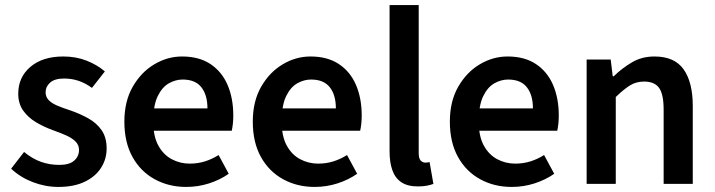

<svg xmlns="http://www.w3.org/2000/svg" viewBox="-20 -726 2823 758"><path d="M210 12Q159 12 109.5 -7Q60 -26 24 -60L75 -126Q108 -99 142 -87Q176 -75 214 -75Q254 -75 273 -92Q292 -109 292 -134Q292 -154 277.5 -168Q263 -182 240 -192Q217 -202 189 -212Q153 -225 122 -243.5Q91 -262 71.5 -289.5Q52 -317 52 -356Q52 -421 100 -462Q148 -503 230 -503Q280 -503 322 -486.5Q364 -470 394 -444L343 -379Q317 -398 290 -407Q263 -416 233 -416Q196 -416 178 -400Q160 -384 160 -362Q160 -344 171.5 -331.5Q183 -319 205 -309.5Q227 -300 258 -290Q296 -277 329 -258.5Q362 -240 381.5 -211.5Q401 -183 401 -140Q401 -98 379 -63.5Q357 -29 314.5 -8.5Q272 12 210 12Z M715 12Q646 12 590.5 -18.5Q535 -49 503 -106.5Q471 -164 471 -246Q471 -326 504 -383.5Q537 -441 589 -472Q641 -503 699 -503Q766 -503 811 -473Q856 -443 878.5 -390.5Q901 -338 901 -270Q901 -254 899.5 -239Q898 -224 895 -210H557V-298H799Q799 -351 775 -381.5Q751 -412 701 -412Q673 -412 646.5 -397Q620 -382 602.5 -346Q585 -310 585 -246Q585 -188 605 -151.5Q625 -115 658 -97.5Q691 -80 729 -80Q761 -80 789.5 -89Q818 -98 843 -114L883 -40Q849 -16 805.5 -2Q762 12 715 12Z M1222 12Q1153 12 1097.5 -18.5Q1042 -49 1010 -106.5Q978 -164 978 -246Q978 -326 1011 -383.5Q1044 -441 1096 -472Q1148 -503 1206 -503Q1273 -503 1318 -473Q1363 -443 1385.5 -390.5Q1408 -338 1408 -270Q1408 -254 1406.5 -239Q1405 -224 1402 -210H1064V-298H1306Q1306 -351 1282 -381.5Q1258 -412 1208 -412Q1180 -412 1153.5 -397Q1127 -382 1109.5 -346Q1092 -310 1092 -246Q1092 -188 1112 -151.5Q1132 -115 1165 -97.5Q1198 -80 1236 -80Q1268 -80 1296.5 -89Q1325 -98 1350 -114L1390 -40Q1356 -16 1312.5 -2Q1269 12 1222 12Z M1630 10Q1589 10 1564.5 -6.5Q1540 -23 1529 -54Q1518 -85 1518 -128V-706H1633V-122Q1633 -100 1641 -92Q1649 -84 1659 -84Q1663 -84 1666.5 -84.5Q1670 -85 1676 -86L1691 0Q1681 4 1665.5 7Q1650 10 1630 10Z M2000 12Q1931 12 1875.5 -18.5Q1820 -49 1788 -106.5Q1756 -164 1756 -246Q1756 -326 1789 -383.5Q1822 -441 1874 -472Q1926 -503 1984 -503Q2051 -503 2096 -473Q2141 -443 2163.5 -390.5Q2186 -338 2186 -270Q2186 -254 2184.5 -239Q2183 -224 2180 -210H1842V-298H2084Q2084 -351 2060 -381.5Q2036 -412 1986 -412Q1958 -412 1931.5 -397Q1905 -382 1887.5 -346Q1870 -310 1870 -246Q1870 -188 1890 -151.5Q1910 -115 1943 -97.5Q1976 -80 2014 -80Q2046 -80 2074.5 -89Q2103 -98 2128 -114L2168 -40Q2134 -16 2090.5 -2Q2047 12 2000 12Z M2296 0V-491H2391L2399 -425H2403Q2436 -457 2475 -480Q2514 -503 2564 -503Q2643 -503 2679 -452Q2715 -401 2715 -308V0H2600V-293Q2600 -354 2582 -379Q2564 -404 2523 -404Q2491 -404 2466.5 -388.5Q2442 -373 2411 -343V0Z"/></svg>

Font: Source Sans 3 ExtraLight SemiBold
Style: Regular
Weight: 600
Version: Version 3.052;hotconv 1.1.0;makeotfexe 2.6.0